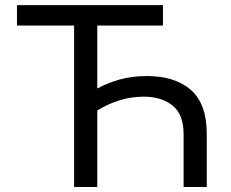

<svg xmlns="http://www.w3.org/2000/svg" viewBox="-20 -748 924 768"><path d="M566.9 -443.8Q680.2 -443.8 743.7 -388.2Q807.1 -332.5 807.1 -211.4V0H714.4V-210.9Q714.4 -290.5 670.2 -325.9Q626 -361.3 555.2 -361.3Q504.9 -361.3 458.5 -346.9Q412.1 -332.5 369.1 -306.2V0H276.4V-646H47.9V-727.5H631.8V-646H369.1V-394Q409.7 -416 458.3 -429.9Q506.8 -443.8 566.9 -443.8Z"/></svg>

Font: Inter-Regular
Style: Regular
Weight: 400
Designer: Rasmus Andersson
Foundry: rsms
Version: Version 4.000;git-a52131595